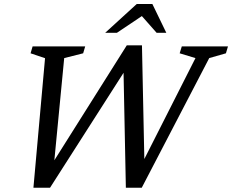

<svg xmlns="http://www.w3.org/2000/svg" viewBox="-20 -916 1138 942"><path d="M939 -631 861.5 -654.5 872 -688.5H1098.5L1088.5 -654.5L1006.5 -631L675.5 5H597.5L585.5 -592.5L611.5 -598.5L225.5 5H144L201 -630.5L130 -654.5L140 -688.5H398L388 -654.5L295 -631L242 -81H216L602 -693.5H676.5L689.5 -71L650.5 -61.5ZM496 -755 651 -896.5H727.5L796 -755H748.5L669.5 -844.5H687L553.5 -755Z"/></svg>

Font: Newsreader 12pt
Style: Italic
Weight: 400
Italic angle: -17°
Version: Version 1.003